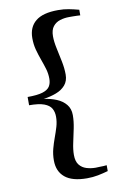

<svg xmlns="http://www.w3.org/2000/svg" viewBox="-101 -865 697 1063"><g transform="rotate(-10 247.0 -333.5)"><path d="M300.5 138.5Q217.5 138.5 176.8 104.8Q136 71 136 9.5Q136 -25 144.2 -55.8Q152.5 -86.5 163 -115Q173.5 -143.5 181.8 -171.2Q190 -199 190 -227.5Q190 -254 178.8 -273.8Q167.5 -293.5 138.2 -304.5Q109 -315.5 54 -315.5V-362Q109 -362 138.2 -371Q167.5 -380 178.8 -397.5Q190 -415 190 -441Q190 -469.5 181.8 -497Q173.5 -524.5 163 -553.2Q152.5 -582 144.2 -612.5Q136 -643 136 -678Q136 -740 176.8 -773.2Q217.5 -806.5 303 -806.5Q335.5 -806.5 362.5 -801.2Q389.5 -796 419.5 -788V-756.5Q413 -757 400.5 -757.5Q388 -758 375.5 -758Q363 -758 356.5 -758Q330 -758 305.8 -750.5Q281.5 -743 266 -723.5Q250.5 -704 250.5 -668.5Q250.5 -638 258.8 -600Q267 -562 275 -522.5Q283 -483 283 -448Q283 -412 263.2 -389Q243.5 -366 211 -353.8Q178.5 -341.5 140 -336Q178.5 -331 211 -317.5Q243.5 -304 263.2 -280Q283 -256 283 -220Q283 -185.5 275 -146.2Q267 -107 258.8 -69.5Q250.5 -32 250.5 -1.5Q250.5 35 266 54.5Q281.5 74 306 81.5Q330.5 89 357.5 89Q364.5 88.5 376.8 88.2Q389 88 401.2 87.5Q413.5 87 419.5 86V119Q391.5 127 362.2 132.8Q333 138.5 300.5 138.5Z"/></g></svg>

Font: Merriweather 96pt SemiBold
Style: Regular
Weight: 600
Version: Version 2.100